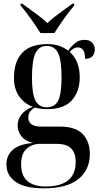

<svg xmlns="http://www.w3.org/2000/svg" viewBox="-20 -786 545 1045"><path d="M217 239Q116 239 65.5 204Q15 169 15 109Q15 59 50.5 28.5Q86 -2 161 -8Q118 -17 97 -44Q76 -71 76 -104Q76 -135 96 -161.5Q116 -188 158 -205Q112 -222 84 -262Q56 -302 56 -361Q56 -451 101 -498.5Q146 -546 238 -546Q306 -546 351 -510Q366 -532 387.5 -550.5Q409 -569 440 -569Q468 -569 482 -553.5Q496 -538 496 -516Q496 -495 483.5 -480.5Q471 -466 443 -466Q443 -528 403 -528Q381 -528 359 -504Q414 -455 414 -365Q414 -288 371 -240Q328 -192 238 -192Q220 -192 202.5 -194Q185 -196 170 -201Q150 -189 142 -176Q134 -163 134 -147Q134 -97 203 -97H305Q392 -97 430.5 -56Q469 -15 469 52Q469 138 407 188.5Q345 239 217 239ZM235 -202Q278 -202 296.5 -238.5Q315 -275 315 -364Q315 -459 296 -497.5Q277 -536 234 -536Q192 -536 173 -496.5Q154 -457 154 -363Q154 -275 173 -238.5Q192 -202 235 -202ZM227 229Q392 229 392 95Q392 47 367.5 22Q343 -3 288 -3H198Q155 -3 125 23.5Q95 50 95 109Q95 171 130 200Q165 229 227 229ZM200 -606Q179 -640 148.5 -683Q118 -726 92 -756V-766H101Q120 -752 145 -734Q170 -716 195 -697Q220 -678 238 -660Q256 -678 280.5 -697Q305 -716 330.5 -734Q356 -752 375 -766H384V-756Q358 -726 327.5 -683Q297 -640 276 -606Z"/></svg>

Font: Noto Serif Display SemiCondensed Medium
Style: Regular
Weight: 500
Width: 4
Designer: Monotype Design Team
Foundry: Monotype Imaging Inc.
Version: Version 2.009